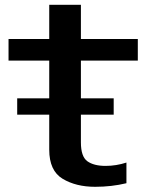

<svg xmlns="http://www.w3.org/2000/svg" viewBox="-20 -748 622 776"><path d="M49.5 -284.5H439.5V-350.5H49.5ZM364.5 7Q431 7 491 -7.5V-91Q449.5 -77.5 406.5 -77.5Q359.5 -77.5 333.2 -96.2Q307 -115 307 -172.5V-503H537V-590.5H307V-728.5H179V-590.5H14.5V-503H179V-143Q179 -58 233 -25.5Q287 7 364.5 7Z"/></svg>

Font: Anybody SemiExpanded Medium
Style: Regular
Weight: 500
Width: 6
Version: Version 1.113;gftools[0.9.25]